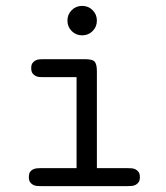

<svg xmlns="http://www.w3.org/2000/svg" viewBox="-20 -632 565 652"><path d="M209 -562Q209 -583 223.5 -597.5Q238 -612 259 -612Q280 -612 294.5 -597.5Q309 -583 309 -562Q309 -541 294.5 -526.5Q280 -512 259 -512Q238 -512 223.5 -526.5Q209 -541 209 -562ZM78 -30Q78 -42 82 -48Q86 -54 92.5 -57Q99 -60 106 -60.5Q113 -61 119 -61H240V-370H127Q121 -370 114 -370.5Q107 -371 101 -374Q95 -377 90.5 -383Q86 -389 86 -401Q86 -412 90.5 -418Q95 -424 101 -427Q107 -430 114 -430.5Q121 -431 127 -431H269Q295 -431 302 -422Q309 -413 309 -390V-61H414Q420 -61 427 -60.5Q434 -60 440 -57Q446 -54 450.5 -48Q455 -42 455 -30Q455 -19 450.5 -13Q446 -7 440 -4Q434 -1 427 -0.5Q420 0 414 0H119Q113 0 106 -0.5Q99 -1 93 -4Q87 -7 82.5 -13Q78 -19 78 -30Z"/></svg>

Font: CMU Typewriter Custom
Style: Regular
Weight: 500
Monospace: yes
Version: Version 0.7.0